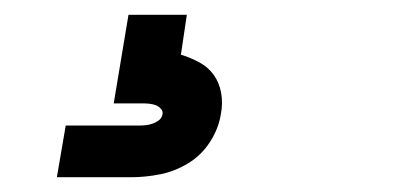

<svg xmlns="http://www.w3.org/2000/svg" viewBox="-20 -20 540 260"><path d="M57 220 69 150H169Q173 150 177.5 149.5Q182 149 186.5 147.5Q191 146 195 143Q199 140 200 135Q201 131 198 127.5Q195 124 191 122.5Q187 121 182.5 120.5Q178 120 174 120H134L154 0H233L225 54Q238 58 250 64.5Q262 71 269.5 81.5Q277 92 279.5 106Q282 120 279 135Q276 154 264.5 172Q253 190 235 201Q217 212 197 216Q177 220 157 220Z"/></svg>

Font: Iosevka Slab Medium Oblique
Style: Regular
Weight: 500
Italic angle: -9°
Monospace: yes
Designer: Belleve Invis
Foundry: Belleve Invis
Version: Version 11.1.1; ttfautohint (v1.8.3)